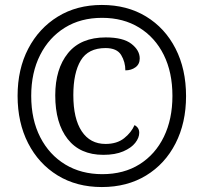

<svg xmlns="http://www.w3.org/2000/svg" viewBox="-20 -745 822 775"><path d="M391 10Q289 10 212.5 -37Q136 -84 93.5 -167Q51 -250 51 -358Q51 -466 94 -548.5Q137 -631 213.5 -678Q290 -725 391 -725Q493 -725 569.5 -678.5Q646 -632 688.5 -549Q731 -466 731 -357Q731 -249 688.5 -166Q646 -83 569.5 -36.5Q493 10 391 10ZM393 -42Q480 -42 543.5 -82Q607 -122 641.5 -193Q676 -264 676 -358Q676 -453 641 -523.5Q606 -594 542 -633.5Q478 -673 392 -673Q306 -673 242 -633.5Q178 -594 142 -523Q106 -452 106 -358Q106 -262 142.5 -191Q179 -120 243.5 -81Q308 -42 393 -42ZM397 -120Q303 -120 253 -184Q203 -248 203 -360Q203 -467 254.5 -530.5Q306 -594 407 -594Q477 -594 510.5 -568Q544 -542 544 -509Q544 -486 527 -473.5Q510 -461 486 -461Q486 -495 469 -523Q452 -551 406 -551Q336 -551 306 -501Q276 -451 276 -361Q276 -266 310 -215Q344 -164 406 -164Q452 -164 481 -187Q510 -210 523 -240Q542 -230 542 -209Q542 -189 526 -168.5Q510 -148 477.5 -134Q445 -120 397 -120Z"/></svg>

Font: Noto Serif Tamil SemiCondensed Medium
Style: Italic
Weight: 500
Width: 4
Italic angle: -12°
Designer: Indian Type Foundry, Tom Grace, and the Monotype Design Team
Foundry: Monotype Imaging Inc.
Version: Version 2.003; ttfautohint (v1.8.4.7-5d5b)